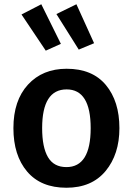

<svg xmlns="http://www.w3.org/2000/svg" viewBox="-20 -867 624 902"><path d="M292 15Q172 15 107.5 -61Q43 -137 43 -265Q43 -395 111.5 -469.5Q180 -544 293 -544Q414 -544 477.5 -467.5Q541 -391 541 -265Q541 -142 476 -63.5Q411 15 292 15ZM292 -82Q406 -82 406 -265Q406 -447 293 -447Q178 -447 178 -265Q178 -175 205.5 -128.5Q233 -82 292 -82ZM195 -629 81 -799 174 -847 266 -661ZM350 -634 245 -801 339 -847 422 -664Z"/></svg>

Font: Trujillo Medium
Style: Regular
Weight: 500
Designer: Fira Sans original fonts by bBox Type GmbH, Carrois Corporate GbR, & Edenspiekermann AG / Changes by Cristiano Sobral
Foundry: Fira Sans original fonts by bBox Type GmbH, Carrois Corporate GbR, & Edenspiekermann AG / Changes by Cristiano Sobral
Version: Version 4.301;October 17, 2021;FontCreator 14.0.0.2814 64-bi